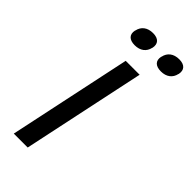

<svg xmlns="http://www.w3.org/2000/svg" viewBox="-271 -927 985 985"><g transform="rotate(45 221.5 -435.0)"><path d="M202 -670 60 0H161L303 -670ZM126 -813C119 -780 137 -759 178 -759C218 -759 244 -780 251 -813L252 -815C259 -849 241 -870 201 -870C160 -870 134 -849 127 -815ZM316 -813C309 -780 327 -759 368 -759C408 -759 434 -780 441 -813L442 -815C449 -849 431 -870 391 -870C350 -870 324 -849 317 -815Z"/></g></svg>

Font: LT Wave
Style: Italic
Weight: 400
Designer: Daniel Lyons
Version: Version 2.5 (Glyphs App)